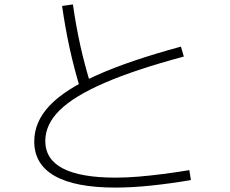

<svg xmlns="http://www.w3.org/2000/svg" viewBox="-20 -811 1040 869"><path d="M502 38Q321 38 228 -14.5Q135 -67 135 -171Q135 -259 204 -332.5Q273 -406 420 -471.5Q567 -537 799 -600L812 -555Q592 -496 453.5 -436Q315 -376 250 -312Q185 -248 185 -173Q185 -7 504 -7Q552 -7 606 -11.5Q660 -16 718.5 -23.5Q777 -31 837 -41L844 4Q757 19 668 28.5Q579 38 502 38ZM343 -410Q314 -506 294.5 -596Q275 -686 261 -784L310 -791Q324 -693 343.5 -605Q363 -517 392 -423Z"/></svg>

Font: M PLUS 2 Thin Light
Style: Regular
Weight: 300
Version: Version 1.001